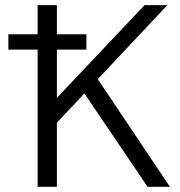

<svg xmlns="http://www.w3.org/2000/svg" viewBox="-20 -720 695 740"><path d="M12.2 -528.8V-587.9H125V-700.2H199.2V-587.9H313V-528.8H199.2V-342.8L537.1 -700.2H625L356.9 -415L634.8 0H548.8L305.2 -359.9L199.2 -247.1V0H125V-528.8Z"/></svg>

Font: LT Superior
Style: Regular
Weight: 400
Designer: Daniel Lyons
Foundry: LyonsType
Version: Version 1.000